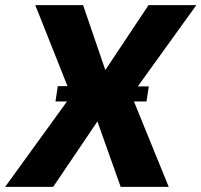

<svg xmlns="http://www.w3.org/2000/svg" viewBox="-22 -731 788 751"><path d="M-2 0H186L359 -256L450 0H638L502 -334H551L560 -393H517L746 -711H559L390 -457L303 -711H116L242 -394H204L195 -334H240Z"/></svg>

Font: Aerodynamic
Style: BdObl
Weight: 500
Designer: Google
Version: Version 2.000980; 2014